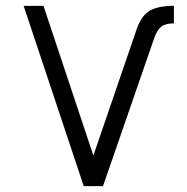

<svg xmlns="http://www.w3.org/2000/svg" viewBox="-20 -638 640 658"><path d="M267 0 61 -618H129L300 -105L445 -528Q461 -580 489.5 -599Q518 -618 576 -618V-558Q547 -558 532.5 -546.5Q518 -535 508 -506L333 0Z"/></svg>

Font: Victor Mono Light
Style: Regular
Weight: 300
Monospace: yes
Designer: Rune Bjørnerås
Version: Version 1.561;gftools[0.9.30]